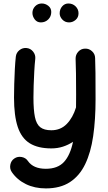

<svg xmlns="http://www.w3.org/2000/svg" viewBox="-20 -802 615 1090"><path d="M130.9 -529.3Q153.3 -527.3 168 -509Q182.6 -490.7 180.2 -467.8Q176.8 -437 174.6 -396.5Q172.4 -356 171.1 -316.7Q169.9 -277.3 169.9 -248.5Q169.9 -178.7 178.2 -137.9Q186.5 -97.2 208.5 -79.8Q230.5 -62.5 271.5 -62.5Q324.2 -62.5 359.1 -98.4Q394 -134.3 411.6 -192.4Q411.6 -210 411.9 -228.5Q412.1 -247.1 412.1 -266.6Q412.1 -331.5 411.4 -384.3Q410.6 -437 409.2 -468.3Q408.7 -491.2 424.1 -508.3Q439.5 -525.4 462.4 -525.9Q485.4 -526.9 502.4 -511.2Q519.5 -495.6 520 -472.7Q521.5 -440.9 522 -387.5Q522.5 -334 522.5 -237.3Q522.5 -122.6 509 -29.5Q495.6 63.5 463.6 129.9Q431.6 196.3 377 231.9Q322.3 267.6 240.2 267.6Q176.8 267.6 127 243.2Q77.1 218.8 46.9 174.8Q34.2 156.2 38.6 133.1Q43 109.9 61.5 97.7Q80.1 85 103.3 89.4Q126.5 93.8 138.7 112.3Q169.4 156.2 240.2 156.2Q307.6 156.2 343.3 117.4Q378.9 78.6 394.5 2.9Q368.2 20.5 337.4 30.5Q306.6 40.5 271.5 40.5Q195.8 40.5 148.9 11.5Q102.1 -17.6 80.8 -81.3Q59.6 -145 59.6 -248.5Q59.6 -282.2 60.8 -324.7Q62 -367.2 64.2 -408.7Q66.4 -450.2 69.8 -480.5Q72.3 -502.9 90.3 -517.3Q108.4 -531.7 130.9 -529.3ZM425.8 -726.6Q425.8 -703.1 409.2 -689Q392.6 -674.8 372.1 -674.8Q349.1 -674.8 334 -690.9Q318.8 -707 318.8 -726.1Q318.8 -749.5 333 -765.9Q347.2 -782.2 368.2 -782.2Q392.6 -782.2 409.2 -765.9Q425.8 -749.5 425.8 -726.6ZM271 -733.9Q271 -708.5 253.9 -691.7Q236.8 -674.8 211.9 -674.8Q189.9 -674.8 177 -692.1Q164.1 -709.5 164.1 -728.5Q164.1 -750.5 179.4 -766.4Q194.8 -782.2 217.3 -782.2Q237.3 -782.2 254.2 -769Q271 -755.9 271 -733.9Z"/></svg>

Font: Mikhak SemiBold
Style: Regular
Weight: 600
Designer: Amin Abedi
Version: Version 3.3